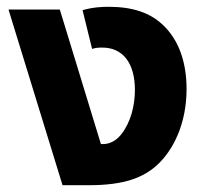

<svg xmlns="http://www.w3.org/2000/svg" viewBox="-20 -545 611 565"><path d="M164 0H242C347 0 402 -23 442 -59C490 -103 529 -181 529 -283C529 -364 505 -429 459 -472C422 -507 371 -525 300 -525C282 -525 253 -524 223 -515L251 -401C259 -404 269 -405 281 -405C341 -405 377 -360 377 -280C377 -233 364 -184 337 -150C323 -132 304 -121 283 -121H277L156 -517H5Z"/></svg>

Font: Noto Sans Thai UI
Style: Bold
Weight: 700
Designer: Monotype Design Team
Foundry: Monotype Imaging Inc.
Version: Version 2.000